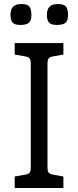

<svg xmlns="http://www.w3.org/2000/svg" viewBox="-20 -934 388 954"><path d="M53 -57 104 -66Q122 -69 127.5 -76.5Q133 -84 133 -104V-616Q133 -636 127.5 -643.5Q122 -651 104 -654L53 -663V-720H295V-663L245 -654Q227 -651 221.5 -643.5Q216 -636 216 -616V-104Q216 -84 221.5 -76.5Q227 -69 245 -66L295 -57V0H53ZM32 -860Q32 -887 45 -900.5Q58 -914 87 -914Q115 -914 125.5 -901.5Q136 -889 136 -859Q136 -831 123 -820.5Q110 -810 81 -810Q53 -810 42.5 -822Q32 -834 32 -860ZM213 -860Q213 -887 226 -900.5Q239 -914 268 -914Q297 -914 307.5 -901.5Q318 -889 318 -859Q318 -831 305 -820.5Q292 -810 262 -810Q234 -810 223.5 -822Q213 -834 213 -860Z"/></svg>

Font: Enriqueta
Style: Regular
Weight: 400
Designer: Viviana Monsalve, Gustavo Ibarra
Foundry: 72Puntos
Version: Version 2.000